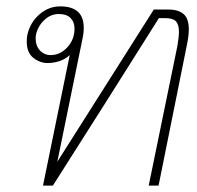

<svg xmlns="http://www.w3.org/2000/svg" viewBox="-20 -583 618 603"><path d="M199 -410Q185 -397 166.5 -391Q148 -385 130 -385Q105 -385 84.5 -401.5Q64 -418 64 -452Q64 -466 66 -474Q75 -513 104 -538Q133 -563 169 -563Q243 -563 243 -496Q243 -478 239 -461L160 -75L463 -553H509Q541 -553 557 -538.5Q573 -524 573 -491Q573 -471 567 -442L478 0H447L537 -438Q542 -468 542 -483Q542 -506 532.5 -516Q523 -526 500 -526H479Q424 -438 310.5 -259Q197 -80 146 0H115ZM214 -493Q214 -514 201.5 -526.5Q189 -539 165 -539Q139 -539 119 -520Q99 -501 93 -474Q92 -469 92 -461Q92 -439 105.5 -424.5Q119 -410 139 -410Q169 -410 191.5 -434.5Q214 -459 214 -493Z"/></svg>

Font: Taviraj Thin
Style: Italic
Weight: 250
Italic angle: -12°
Designer: Katatrad Team
Foundry: CadsonDemak
Version: Version 1.001